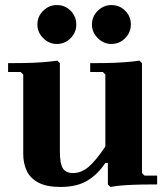

<svg xmlns="http://www.w3.org/2000/svg" viewBox="-20 -730 666 760"><path d="M542 -45 552 -35H602V0Q576 0 542.5 0.5Q509 1 476 3Q443 5 417 10L407 0V-85H397Q369 -42 327.5 -16Q286 10 219 10Q164 10 131.5 -7.5Q99 -25 85.5 -54.5Q72 -84 72 -120V-435L62 -445H12V-480Q38 -480 74 -480.5Q110 -481 145.5 -483.5Q181 -486 207 -490L217 -480V-130Q217 -82 229 -63.5Q241 -45 269 -45Q301 -45 329 -68Q357 -91 397 -150V-435L387 -445H337V-480Q363 -480 399 -480.5Q435 -481 470.5 -483.5Q506 -486 532 -490L542 -480ZM420.9 -556Q390 -556 367 -579.1Q344 -602.1 344 -632.9Q344 -665 367.1 -687.5Q390.1 -710 420.9 -710Q453 -710 475.5 -687.6Q498 -665.1 498 -632.9Q498 -602 475.6 -579Q453.1 -556 420.9 -556ZM204.9 -556Q174 -556 151 -579.1Q128 -602.1 128 -632.9Q128 -665 151.1 -687.5Q174.1 -710 204.9 -710Q237 -710 259.5 -687.6Q282 -665.1 282 -632.9Q282 -602 259.6 -579Q237.1 -556 204.9 -556Z"/></svg>

Font: Brygada 1918
Style: Regular
Weight: 400
Designer: Mateusz Machalski | Borys Kosmynka | Przemek Hoffer
Foundry: NIEPODLEGLA 2018
Version: Version 3.006